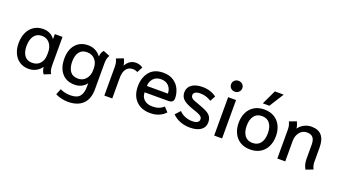

<svg xmlns="http://www.w3.org/2000/svg" viewBox="-72 -1401 4032 2280"><g transform="rotate(20 1944.0 -260.5)"><path d="M42 -237Q42 -313 68.5 -371.5Q95 -430 145 -462.5Q195 -495 263 -495Q357 -495 410 -421V-485H507V-129Q507 -92 513 -67Q519 -42 531 -23L449 10Q423 -21 419 -71L417 -72Q388 -32 347 -11Q306 10 255 10Q191 10 142.5 -21.5Q94 -53 68 -109Q42 -165 42 -237ZM409 -225V-259Q409 -298 394 -333.5Q379 -369 348.5 -391Q318 -413 274 -413Q210 -413 176 -365.5Q142 -318 142 -237Q142 -160 175 -116Q208 -72 271 -72Q337 -72 373 -115Q409 -158 409 -225Z M670 181 700 106Q758 135 830 135Q913 135 947.5 94Q982 53 982 -30V-72Q957 -38 919 -19Q881 0 834 0Q730 0 672.5 -67.5Q615 -135 615 -251Q615 -363 672.5 -429.5Q730 -496 829 -496Q930 -496 992 -414Q995 -465 1024 -496L1107 -463Q1094 -441 1088 -418Q1082 -395 1082 -356V-32Q1082 91 1016 154.5Q950 218 830 218Q786 218 745 208Q704 198 670 181ZM984 -236V-261Q984 -326 947 -370Q910 -414 845 -414Q780 -414 747.5 -370Q715 -326 715 -251Q715 -171 747.5 -126.5Q780 -82 848 -82Q891 -82 921.5 -104Q952 -126 968 -161Q984 -196 984 -236Z M1212 -358Q1212 -390 1207 -414Q1202 -438 1190 -461L1279 -495Q1287 -479 1294.5 -456.5Q1302 -434 1304 -412Q1329 -453 1360 -474Q1391 -495 1434 -495Q1459 -495 1479 -488.5Q1499 -482 1522 -467L1484 -396Q1456 -412 1425 -412Q1370 -412 1341 -372Q1312 -332 1312 -264V0H1212Z M1548 -239Q1548 -351 1606.5 -423Q1665 -495 1780 -495Q1858 -495 1910.5 -460Q1963 -425 1988 -370Q2013 -315 2013 -256Q2013 -200 1948 -200H1648Q1648 -142 1687 -107.5Q1726 -73 1793 -73Q1879 -73 1932 -124L1984 -68Q1951 -31 1902 -10.5Q1853 10 1793 10Q1679 10 1613.5 -57.5Q1548 -125 1548 -239ZM1913 -280Q1913 -338 1877.5 -375.5Q1842 -413 1780 -413Q1718 -413 1683 -373.5Q1648 -334 1648 -280Z M2072 -76 2130 -139Q2160 -106 2203.5 -88.5Q2247 -71 2295 -71Q2337 -71 2359 -84.5Q2381 -98 2381 -123Q2381 -141 2373 -152.5Q2365 -164 2341 -176Q2317 -188 2266 -205Q2171 -236 2131 -270.5Q2091 -305 2091 -363Q2091 -424 2140 -459.5Q2189 -495 2277 -495Q2376 -495 2452 -440L2416 -372Q2379 -394 2346.5 -404Q2314 -414 2276 -414Q2234 -414 2212.5 -400Q2191 -386 2191 -363Q2191 -344 2202.5 -331.5Q2214 -319 2236.5 -309Q2259 -299 2307 -283Q2373 -260 2410 -239.5Q2447 -219 2464 -191Q2481 -163 2481 -121Q2481 -60 2432 -25Q2383 10 2295 10Q2226 10 2169.5 -12.5Q2113 -35 2072 -76Z M2580 -642Q2580 -671 2600 -690.5Q2620 -710 2651 -710Q2681 -710 2701.5 -690.5Q2722 -671 2722 -642Q2722 -613 2701.5 -593Q2681 -573 2651 -573Q2620 -573 2600 -593Q2580 -613 2580 -642ZM2600 -485H2700V0H2600Z M2821 -243Q2821 -316 2848.5 -373Q2876 -430 2929 -462.5Q2982 -495 3056 -495Q3130 -495 3183.5 -462.5Q3237 -430 3264.5 -373Q3292 -316 3292 -243Q3292 -170 3264.5 -112.5Q3237 -55 3183.5 -22.5Q3130 10 3056 10Q2982 10 2929 -22.5Q2876 -55 2848.5 -112.5Q2821 -170 2821 -243ZM3190 -243Q3190 -321 3156 -366.5Q3122 -412 3056 -412Q2991 -412 2957 -366Q2923 -320 2923 -243Q2923 -164 2957 -118.5Q2991 -73 3056 -73Q3122 -73 3156 -118.5Q3190 -164 3190 -243ZM3098 -739H3210L3095 -557H3012Z M3725 -115V-295Q3725 -355 3700.5 -383.5Q3676 -412 3625 -412Q3568 -412 3533 -367.5Q3498 -323 3498 -259V0H3398V-358Q3398 -390 3393 -414Q3388 -438 3376 -461L3465 -495Q3473 -479 3480.5 -456.5Q3488 -434 3490 -412Q3517 -450 3560 -472.5Q3603 -495 3652 -495Q3825 -495 3825 -294V-116Q3825 -64 3847 -25L3757 10Q3725 -44 3725 -115Z"/></g></svg>

Font: Niramit Medium
Style: Regular
Weight: 500
Designer: Katatrad Aksorn Co.,Ltd.
Foundry: Cadson Demak Co.,Ltd.
Version: Version 1.000; ttfautohint (v1.6)